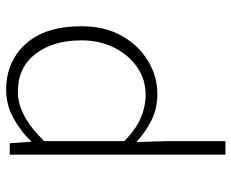

<svg xmlns="http://www.w3.org/2000/svg" viewBox="-86 -674 771 640"><g transform="rotate(90 300.0 -353.5)"><path d="M279 12Q185 12 126 -53Q67 -118 67 -239Q67 -317 99 -373.5Q131 -430 182.5 -461Q234 -492 293 -492Q339 -492 377 -474Q415 -456 451 -424H453L450 -521V-719H495V0H457L452 -71H450Q419 -38 374.5 -13Q330 12 279 12ZM285 -27Q327 -27 368.5 -50Q410 -73 450 -115V-382Q410 -421 372 -437Q334 -453 296 -453Q245 -453 204 -425Q163 -397 138.5 -348.5Q114 -300 114 -239Q114 -144 159.5 -85.5Q205 -27 285 -27Z"/></g></svg>

Font: Source Code Pro ExtraLight Light
Style: Regular
Weight: 300
Monospace: yes
Version: Version 1.018;hotconv 1.0.116;makeotfexe 2.5.65601